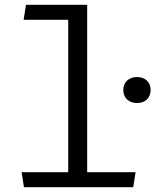

<svg xmlns="http://www.w3.org/2000/svg" viewBox="-20 -785 660 805"><path d="M554.5 -353C588 -353 611.5 -373.5 611.5 -407.5C611.5 -441.5 588 -462 554.5 -462C521 -462 497 -441.5 497 -407.5C497 -373.5 521 -353 554.5 -353ZM70.5 -63 80.5 0H538.5L548.5 -63H345.5V-765H89L79 -702H266V-63Z"/></svg>

Font: Monaspace Argon Light
Style: Regular
Weight: 300
Designer: Riley Cran & the Lettermatic Team
Foundry: Lettermatic
Version: Version 1.000 (Monaspace Argon)